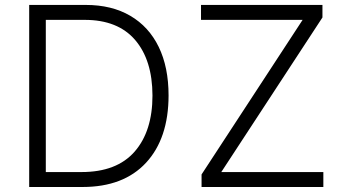

<svg xmlns="http://www.w3.org/2000/svg" viewBox="-20 -747 1376 767"><path d="M309.7 0H96.6V-727.3H322.4Q426.5 -727.3 500.5 -683.9Q574.6 -640.6 614 -559.7Q653.4 -478.7 653.4 -365.4Q653.1 -193.9 563.4 -96.9Q473.7 0 309.7 0ZM163 -59.7H305.8Q446.4 -59.7 517.8 -141.3Q589.1 -223 589.1 -365.4Q588.8 -506.7 519.9 -587.2Q451 -667.6 318.5 -667.6H163ZM785.2 0V-50.1L1188.9 -667.6H783V-727.3H1268.1V-677.2L864 -59.7H1271.7V0Z"/></svg>

Font: Inter UI Light
Style: Regular
Weight: 300
Designer: Rasmus Andersson
Foundry: rsms
Version: 3.2;8d6f07862